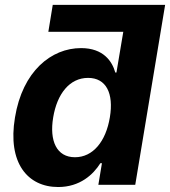

<svg xmlns="http://www.w3.org/2000/svg" viewBox="-20 -747 687 776"><path d="M193.2 -727.3 175.4 -618.6H478.3L450.6 -453.8H446C433.6 -498.2 398.8 -552.6 307.5 -552.6C187.5 -552.6 71 -459.5 40.5 -272C9.9 -89.5 90.9 8.9 215.2 8.9C303.3 8.9 357.2 -41.9 385.7 -87.4H392L377.5 0H526.6L647.4 -727.3ZM195 -272.7C210.6 -367.2 261 -432.2 335.9 -432.2C409.1 -432.2 440.3 -370 424 -272.7C408 -175.4 355.8 -111.5 283 -111.5C208.8 -111.5 179 -177.6 195 -272.7Z"/></svg>

Font: Margiela Sans
Style: Bold Italic
Weight: 700
Italic angle: -9.39999°
Designer: Stefan Endress, Andreas Faust
Version: Version 1.100;FEAKit 1.0